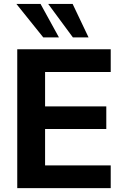

<svg xmlns="http://www.w3.org/2000/svg" viewBox="-20 -974 644 994"><path d="M553.2 0V-117.7H213.4V-306.2H530.3V-423.3H213.4V-601.1H553.2V-718.8H69.3V0ZM285.2 -780.3 189.9 -953.6H64.9L204.1 -780.3ZM438.5 -780.3 356 -953.6H229.5L357.4 -780.3Z"/></svg>

Font: Winston
Style: Bold
Weight: 700
Designer: Vernon Adams, Kim Jin-seong, David Berlow, Cristiano Sobral
Foundry: The Winston Project Authors
Version: Version 3.004